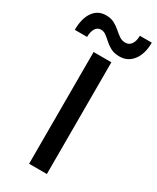

<svg xmlns="http://www.w3.org/2000/svg" viewBox="-301 -905 794 968"><g transform="rotate(30 96.0 -421.0)"><path d="M12.5 -842.5Q41.5 -842.5 61.8 -831.5Q82 -820.5 97.8 -806.5Q113.5 -792.5 129 -781.8Q144.5 -771 164.5 -771Q186 -771 198.5 -789Q211 -807 211 -838H280.5Q280.5 -773 251.2 -734.5Q222 -696 173.5 -696Q143 -696 122.5 -706.8Q102 -717.5 86.8 -731.5Q71.5 -745.5 57.5 -756.2Q43.5 -767 26 -767Q6 -767 -5.2 -748.8Q-16.5 -730.5 -16.5 -700H-88Q-88 -766.5 -61.2 -804.5Q-34.5 -842.5 12.5 -842.5ZM50 -650.5H153.5V0H50Z"/></g></svg>

Font: Overused Grotesk Medium
Style: Regular
Weight: 525
Version: Version 0.004